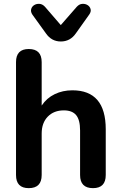

<svg xmlns="http://www.w3.org/2000/svg" viewBox="-20 -967 629 995"><path d="M295 -752Q247 -752 218 -794L148 -891Q138 -906 141.5 -919.5Q145 -933 157 -940.5Q169 -948 184.5 -947Q200 -946 213 -932L295 -837L378 -932Q391 -946 406.5 -947Q422 -948 434 -940.5Q446 -933 449.5 -919.5Q453 -906 442 -891L373 -794Q344 -752 295 -752ZM129 8Q63 8 63 -60V-645Q63 -713 129 -713Q196 -713 196 -645V-420Q222 -459 263.5 -479Q305 -499 355 -499Q528 -499 528 -297V-60Q528 8 462 8Q395 8 395 -60V-291Q395 -346 374.5 -370.5Q354 -395 311 -395Q259 -395 227.5 -362.5Q196 -330 196 -275V-60Q196 8 129 8Z"/></svg>

Font: Chiron GoRound TC SB
Style: Regular
Weight: 500
Designer: Ryoko NISHIZUKA 西塚涼子 (kana, bopomofo & ideographs); Paul D. Hunt (Latin, Greek & Cyrillic); Sandoll Communications 산돌커뮤니
Foundry: Adobe
Version: Version 1.000;hotconv 1.1.1;makeotfexe 2.6.0